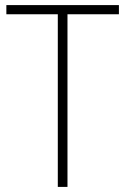

<svg xmlns="http://www.w3.org/2000/svg" viewBox="-20 -734 493 754"><path d="M245 0H207V-678H5V-714H447V-678H245Z"/></svg>

Font: Noto Sans Lao Looped SemiCondensed ExtraLight
Style: Regular
Weight: 200
Width: 4
Designer: Mark Frömberg, Ben Mitchell
Foundry: The Fontpad Ltd
Version: Version 1.002; ttfautohint (v1.8.4.7-5d5b)